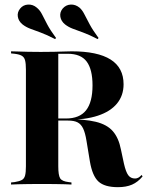

<svg xmlns="http://www.w3.org/2000/svg" viewBox="-20 -791 631 823"><path d="M91.1 -145.2V-492.7Q91.1 -518.5 87.5 -532.3Q83.9 -546 73.4 -552Q62.9 -558.1 42.7 -560.5L27.4 -562.1V-571Q40.3 -571 58.5 -570.2Q76.6 -569.4 100 -569Q123.4 -568.5 149.2 -568.5H159.7Q187.1 -568.5 211.3 -569Q235.5 -569.4 254.8 -570.2Q274.2 -571 287.1 -571Q398.4 -571 454 -535.9Q509.7 -500.8 509.7 -429.8Q509.7 -381.5 481.5 -347.2Q453.2 -312.9 399.6 -295.2Q346 -277.4 268.5 -277.4H166.9V-283.1H262.9Q321 -283.1 348.8 -318.1Q376.6 -353.2 376.6 -425Q376.6 -493.5 351.6 -527Q326.6 -560.5 270.2 -560.5H229.8V-145.2ZM485.5 11.3Q428.2 11.3 402 -12.9Q375.8 -37.1 365.3 -99.2L350.8 -187.1Q345.2 -221.8 336.3 -240.3Q327.4 -258.9 312.5 -266.5Q297.6 -274.2 271.8 -274.2H173.4V-280.6H261.3Q341.9 -280.6 390.3 -269Q438.7 -257.3 463.7 -228.6Q488.7 -200 498.4 -150L511.3 -89.5Q519.4 -54 529.8 -39.9Q540.3 -25.8 558.9 -25.8Q566.1 -25.8 573 -29.4Q579.8 -33.1 587.1 -41.1L591.1 -34.7Q571 -10.5 546 0.4Q521 11.3 485.5 11.3ZM149.2 -2.4Q123.4 -2.4 100 -2Q76.6 -1.6 58.5 -1.2Q40.3 -0.8 27.4 0V-8.9L42.7 -10.5Q62.9 -13.7 73.4 -19.4Q83.9 -25 87.5 -38.7Q91.1 -52.4 91.1 -78.2V-145.2H229.8V-78.2Q229.8 -39.5 237.9 -26.6Q246 -13.7 274.2 -10.5L286.3 -8.9V0Q275.8 -0.8 258.1 -1.2Q240.3 -1.6 218.5 -2Q196.8 -2.4 171 -2.4H160.5ZM216.1 -623.4Q180.6 -641.9 154 -651.6Q127.4 -661.3 109.3 -668.1Q91.1 -675 76.6 -686.3Q59.7 -700 56.5 -719Q53.2 -737.9 66.1 -754Q79 -770.2 100 -771.4Q121 -772.6 137.9 -758.1Q151.6 -746.8 160.5 -729Q169.4 -711.3 182.3 -686.7Q195.2 -662.1 220.2 -628.2ZM398.4 -623.4Q362.9 -641.9 336.3 -651.6Q309.7 -661.3 291.5 -668.1Q273.4 -675 258.9 -686.3Q241.9 -700 238.7 -719Q235.5 -737.9 248.4 -754Q262.1 -770.2 282.7 -771.4Q303.2 -772.6 321 -758.1Q332.3 -748.4 341.5 -730.2Q350.8 -712.1 364.1 -687.1Q377.4 -662.1 402.4 -628.2Z"/></svg>

Font: Playfair 144pt SemiCondensed ExtraBold
Style: Regular
Weight: 800
Width: 4
Designer: Claus Eggers Sørensen
Foundry: Claus Eggers Sørensen
Version: Version 2.203